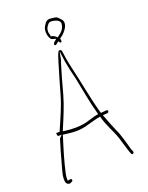

<svg xmlns="http://www.w3.org/2000/svg" viewBox="-156 -890 773 1001"><g transform="rotate(-20 230.5 -389.5)"><path d="M33 15C34 24 44 34 57 31L67 26C75 22 72 8 60 12L48 14V1C48 -7 49 -15 51 -24C64 -84 82 -143 100 -200L106 -220C137 -216 167 -212 194 -214C238 -217 275 -235 321 -242C334 -189 360 -150 376 -102C381 -86 397 -30 402 -17L407 -6V-5C410 4 424 -3 421 -12L417 -23H416C404 -62 392 -115 376 -146C365 -171 353 -202 342 -231L337 -244L363 -246C367 -247 371 -250 371 -256C371 -259 366 -262 364 -262L332 -259L329 -267C305 -353 289 -449 269 -532C261 -565 255 -601 251 -633C249 -639 239 -643 234 -637C227 -625 220 -604 214 -583C198 -530 182 -476 166 -419C150 -362 122 -301 98 -246L96 -240H81C78 -241 76 -238 76 -237C76 -233 78 -226 80 -222H100L85 -206V-205C72 -163 59 -119 48 -77C40 -47 28 -15 33 15ZM112 -237 117 -249C139 -301 164 -359 179 -413C194 -469 210 -526 226 -578V-579L227 -580C228 -582 229 -584 230 -587L239 -634L247 -575C253 -540 260 -509 270 -470V-469C284 -403 295 -332 313 -269L316 -258L305 -256C295 -254 287 -252 278 -249L237 -237C203 -230 165 -230 125 -235ZM212 -783C199 -761 206 -722 220 -710C222 -708 224 -708 226 -707L245 -702L230 -689C224 -684 224 -676 225 -674C225 -673 227 -673 229 -672C234 -671 244 -680 250 -686C252 -682 259 -671 264 -677C269 -681 266 -690 264 -696L270 -700C295 -716 335 -764 301 -791C288 -807 284 -808 262 -810C231 -815 226 -805 212 -783ZM218 -759C219 -772 228 -782 232 -787C242 -804 273 -792 279 -790C280 -790 300 -782 298 -765C294 -737 280 -725 266 -715L255 -706C245 -714 237 -723 222 -723V-731C220 -737 216 -746 218 -759Z"/></g></svg>

Font: Stray Cat
Style: ExLtCn
Weight: 200
Version: Version 1.0